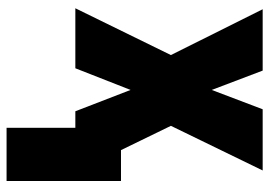

<svg xmlns="http://www.w3.org/2000/svg" viewBox="-134 -458 796 567"><g transform="rotate(90 263.5 -175.0)"><path d="M357.9 203.1V0H309.1L246.1 -163.1L182.1 0H4.9L143.1 -282.2L7.8 -553.2H189L246.1 -402.8L303.2 -553.2H483.9L352.1 -282.2L423.8 -134.8H515.1V203.1Z"/></g></svg>

Font: Open Sans Condensed ExtraBold
Style: Regular
Weight: 800
Width: 3
Designer: Monotype Design Team
Foundry: Monotype Imaging Inc.
Version: Version 3.000; ttfautohint (v1.8.4)